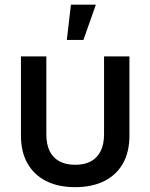

<svg xmlns="http://www.w3.org/2000/svg" viewBox="-20 -771 627 801"><path d="M293.5 9.8Q222.7 9.8 172.1 -15.9Q121.6 -41.5 94.5 -89.6Q67.4 -137.7 67.4 -205.1V-535.6H173.3V-210.9Q173.3 -169.4 187 -141.1Q200.7 -112.8 227.8 -98.1Q254.9 -83.5 293.5 -83.5Q333 -83.5 359.6 -98.1Q386.2 -112.8 400.1 -141.1Q414.1 -169.4 414.1 -210.9V-535.6H520V-205.1Q520 -137.7 493.2 -89.6Q466.3 -41.5 415.5 -15.9Q364.7 9.8 293.5 9.8ZM258.8 -604.5 275.9 -751.5H379.9L328.1 -604.5Z"/></svg>

Font: Inter 20pt Medium
Style: Regular
Weight: 500
Version: Version 4.001;git-66647c0bb